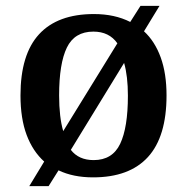

<svg xmlns="http://www.w3.org/2000/svg" viewBox="-20 -596 640 656"><path d="M131 -44Q92 -79 71 -135Q50 -191 50 -270Q50 -410 113.5 -479Q177 -548 301 -548Q372 -548 425 -521L460 -576H525L472 -489Q509 -455 529 -400Q549 -345 549 -270Q549 -129 485.5 -59.5Q422 10 298 10Q230 10 180 -14L146 40H80ZM381 -448Q353 -488 299 -488Q235 -488 208.5 -433.5Q182 -379 182 -270Q182 -233 185.5 -202.5Q189 -172 196 -148ZM300 -49Q364 -49 390.5 -104.5Q417 -160 417 -269Q417 -336 404 -381L222 -84Q249 -49 300 -49Z"/></svg>

Font: Noto Serif Telugu SemiBold
Style: Regular
Weight: 600
Designer: Jelle Bosma - Monotype Design Team
Foundry: Monotype Imaging Inc.
Version: Version 2.005; ttfautohint (v1.8.4.7-5d5b)